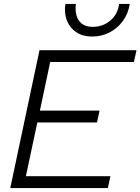

<svg xmlns="http://www.w3.org/2000/svg" viewBox="-20 -952 711 972"><path d="M32 0 180 -698H671L658 -638H234L182 -392H484L471 -332H169L111 -60H539L526 0ZM447 -767Q399 -767 366.5 -788.5Q334 -810 319 -847.5Q304 -885 311 -932H364Q358 -878 380 -847Q402 -816 450 -816Q500 -816 538 -847.5Q576 -879 583 -932H637Q629 -882 601.5 -845Q574 -808 534 -787.5Q494 -767 447 -767Z"/></svg>

Font: Azeret Mono ExtraLight
Style: Italic
Weight: 250
Italic angle: -12°
Designer: Martin Vácha
Foundry: Displaay
Version: Version 1.002